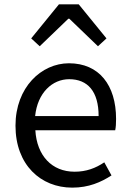

<svg xmlns="http://www.w3.org/2000/svg" viewBox="-20 -847 594 880"><path d="M123 -671 162 -635 293 -761H298L429 -635L468 -671L341 -827H250ZM311 13C387 13 443 -12 491 -43L458 -103C418 -76 375 -60 322 -60C218 -60 149 -133 142 -250H508C511 -263 512 -282 512 -302C512 -457 434 -557 296 -557C170 -557 51 -447 51 -271C51 -91 167 13 311 13ZM141 -315C152 -422 220 -484 297 -484C382 -484 432 -428 432 -315Z"/></svg>

Font: Spoqa Han Sans Neo Regular
Style: Regular
Weight: 400
Designer: [Spoqa Han Sans Neo] Dong-huui Kim  Younghwa Kang  Yujin Lee  [Noto Sans] Ryoko NISHIZUKA  (kana & ideographs); Paul D. 
Foundry: Spoqa (http://www.spoqa-han-sans.com)
Version: Version 1.000